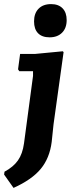

<svg xmlns="http://www.w3.org/2000/svg" viewBox="-70 -721 358 936"><path d="M179 -701Q215 -701 235 -680.5Q255 -660 255 -623Q255 -584 232.5 -561.5Q210 -539 172 -539Q135 -539 115.5 -559Q96 -579 96 -617Q96 -656 118 -678.5Q140 -701 179 -701ZM236 -471 240 -467 191 -115 182 -29Q172 50 128.5 102.5Q85 155 -4 195L-50 130L-48 116Q-5 93 17.5 61Q40 29 47 -22L91 -351V-374H24L18 -383L28 -458H100Z"/></svg>

Font: Alegreya Sans ExtraBold
Style: Italic
Weight: 800
Italic angle: -7°
Designer: Juan Pablo del Peral
Foundry: Huerta Tipografica
Version: Version 2.007